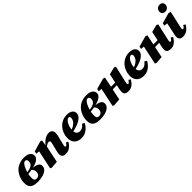

<svg xmlns="http://www.w3.org/2000/svg" viewBox="356 -2263 3783 3783"><g transform="rotate(-45 2247.5 -371.5)"><path d="M246 16Q169 16 122.5 -2.5Q76 -21 55 -59.5Q34 -98 34 -157Q34 -207 46 -253.5Q58 -300 79.5 -340.5Q101 -381 128 -412Q171 -462 237.5 -490Q304 -518 384 -518Q474 -518 518.5 -484Q563 -450 563 -399Q563 -361 537.5 -331.5Q512 -302 463 -280.5Q414 -259 344 -245Q274 -231 185 -223V-264Q250 -268 292 -279Q334 -290 358 -307.5Q382 -325 392 -348Q402 -371 402 -399Q402 -424 391 -440Q380 -456 356 -456Q331 -456 311 -435.5Q291 -415 270 -375Q260 -355 249 -327Q238 -299 228.5 -266.5Q219 -234 213.5 -199.5Q208 -165 208 -131Q208 -100 215 -81.5Q222 -63 236.5 -55Q251 -47 271 -47Q299 -47 319.5 -59.5Q340 -72 351 -94Q362 -116 362 -143Q362 -168 356 -187Q350 -206 338.5 -220.5Q327 -235 311 -245L334 -266L338 -252Q395 -251 437.5 -240Q480 -229 504 -205.5Q528 -182 528 -141Q528 -93 491.5 -58Q455 -23 392 -3.5Q329 16 246 16Z M633 12 601 -3 690 -420 751 -386 612 -399 623 -453 836 -516 877 -502 854 -366 861 -360 832 -228Q820 -171 808.5 -114.5Q797 -58 785 0ZM1024 16Q969 16 945 -8Q921 -32 921 -72Q921 -100 927 -127.5Q933 -155 939 -177L968 -296Q974 -320 977 -335.5Q980 -351 980 -362Q980 -376 971.5 -384Q963 -392 948 -392Q932 -392 915 -385.5Q898 -379 878.5 -365.5Q859 -352 837 -331L833 -385H856Q889 -427 924 -456.5Q959 -486 997 -502Q1035 -518 1075 -518Q1119 -518 1145 -492Q1171 -466 1171 -420Q1171 -393 1167 -370Q1163 -347 1157 -324L1117 -163Q1114 -148 1111 -135.5Q1108 -123 1108 -113Q1108 -102 1112.5 -96Q1117 -90 1127 -90Q1140 -90 1152.5 -103Q1165 -116 1185 -145L1226 -120Q1207 -86 1179 -55Q1151 -24 1113 -4Q1075 16 1024 16Z M1464 16Q1400 16 1354.5 -8Q1309 -32 1285.5 -77Q1262 -122 1262 -182Q1262 -248 1285 -308.5Q1308 -369 1350 -416Q1392 -463 1450 -490.5Q1508 -518 1579 -518Q1655 -518 1697.5 -486.5Q1740 -455 1740 -403Q1740 -363 1715 -328.5Q1690 -294 1641.5 -265.5Q1593 -237 1522 -216Q1451 -195 1358 -180L1357 -218Q1453 -241 1505 -274Q1557 -307 1577.5 -343.5Q1598 -380 1598 -412Q1598 -432 1589 -443Q1580 -454 1565 -454Q1543 -454 1521 -434.5Q1499 -415 1480 -382Q1461 -349 1450 -307Q1439 -265 1439 -220Q1439 -159 1465.5 -131Q1492 -103 1538 -103Q1565 -103 1587.5 -112.5Q1610 -122 1630.5 -140Q1651 -158 1670 -181L1715 -149Q1700 -123 1677 -94Q1654 -65 1623.5 -40Q1593 -15 1553.5 0.5Q1514 16 1464 16Z M1985 16Q1908 16 1861.5 -2.5Q1815 -21 1794 -59.5Q1773 -98 1773 -157Q1773 -207 1785 -253.5Q1797 -300 1818.5 -340.5Q1840 -381 1867 -412Q1910 -462 1976.5 -490Q2043 -518 2123 -518Q2213 -518 2257.5 -484Q2302 -450 2302 -399Q2302 -361 2276.5 -331.5Q2251 -302 2202 -280.5Q2153 -259 2083 -245Q2013 -231 1924 -223V-264Q1989 -268 2031 -279Q2073 -290 2097 -307.5Q2121 -325 2131 -348Q2141 -371 2141 -399Q2141 -424 2130 -440Q2119 -456 2095 -456Q2070 -456 2050 -435.5Q2030 -415 2009 -375Q1999 -355 1988 -327Q1977 -299 1967.5 -266.5Q1958 -234 1952.5 -199.5Q1947 -165 1947 -131Q1947 -100 1954 -81.5Q1961 -63 1975.5 -55Q1990 -47 2010 -47Q2038 -47 2058.5 -59.5Q2079 -72 2090 -94Q2101 -116 2101 -143Q2101 -168 2095 -187Q2089 -206 2077.5 -220.5Q2066 -235 2050 -245L2073 -266L2077 -252Q2134 -251 2176.5 -240Q2219 -229 2243 -205.5Q2267 -182 2267 -141Q2267 -93 2230.5 -58Q2194 -23 2131 -3.5Q2068 16 1985 16Z M2372 12 2340 -3 2429 -420 2490 -386 2351 -399 2362 -453 2588 -516 2629 -502 2602 -371 2571 -228Q2559 -171 2547.5 -114.5Q2536 -58 2524 0ZM2489 -227V-291H2774V-235ZM2774 16Q2715 16 2687.5 -6Q2660 -28 2660 -71Q2660 -99 2665.5 -124.5Q2671 -150 2675 -171L2714 -342Q2722 -377 2728.5 -410.5Q2735 -444 2742 -480L2898 -519L2933 -502L2857 -167Q2854 -150 2851 -136.5Q2848 -123 2848 -113Q2848 -102 2853 -96Q2858 -90 2868 -90Q2881 -90 2892.5 -103.5Q2904 -117 2924 -145L2965 -119Q2946 -86 2920 -55Q2894 -24 2858.5 -4Q2823 16 2774 16Z M3200 16Q3136 16 3090.5 -8Q3045 -32 3021.5 -77Q2998 -122 2998 -182Q2998 -248 3021 -308.5Q3044 -369 3086 -416Q3128 -463 3186 -490.5Q3244 -518 3315 -518Q3391 -518 3433.5 -486.5Q3476 -455 3476 -403Q3476 -363 3451 -328.5Q3426 -294 3377.5 -265.5Q3329 -237 3258 -216Q3187 -195 3094 -180L3093 -218Q3189 -241 3241 -274Q3293 -307 3313.5 -343.5Q3334 -380 3334 -412Q3334 -432 3325 -443Q3316 -454 3301 -454Q3279 -454 3257 -434.5Q3235 -415 3216 -382Q3197 -349 3186 -307Q3175 -265 3175 -220Q3175 -159 3201.5 -131Q3228 -103 3274 -103Q3301 -103 3323.5 -112.5Q3346 -122 3366.5 -140Q3387 -158 3406 -181L3451 -149Q3436 -123 3413 -94Q3390 -65 3359.5 -40Q3329 -15 3289.5 0.5Q3250 16 3200 16Z M3552 12 3520 -3 3609 -420 3670 -386 3531 -399 3542 -453 3768 -516 3809 -502 3782 -371 3751 -228Q3739 -171 3727.5 -114.5Q3716 -58 3704 0ZM3669 -227V-291H3954V-235ZM3954 16Q3895 16 3867.5 -6Q3840 -28 3840 -71Q3840 -99 3845.5 -124.5Q3851 -150 3855 -171L3894 -342Q3902 -377 3908.5 -410.5Q3915 -444 3922 -480L4078 -519L4113 -502L4037 -167Q4034 -150 4031 -136.5Q4028 -123 4028 -113Q4028 -102 4033 -96Q4038 -90 4048 -90Q4061 -90 4072.5 -103.5Q4084 -117 4104 -145L4145 -119Q4126 -86 4100 -55Q4074 -24 4038.5 -4Q4003 16 3954 16Z M4190 -72Q4190 -100 4196.5 -130.5Q4203 -161 4207 -183L4258 -421L4298 -388L4180 -399L4190 -453L4410 -516L4461 -503L4385 -163Q4382 -148 4379.5 -135.5Q4377 -123 4377 -113Q4377 -102 4381.5 -96Q4386 -90 4396 -90Q4409 -90 4421 -103Q4433 -116 4453 -145L4494 -120Q4471 -81 4442 -50Q4413 -19 4376 -1.5Q4339 16 4294 16Q4239 16 4214.5 -8Q4190 -32 4190 -72ZM4389 -580Q4354 -580 4329 -602Q4304 -624 4304 -660Q4304 -701 4333.5 -730Q4363 -759 4405 -759Q4443 -759 4466.5 -736.5Q4490 -714 4490 -679Q4490 -638 4461 -609Q4432 -580 4389 -580Z"/></g></svg>

Font: Source Serif 4 Black
Style: Italic
Weight: 900
Italic angle: -12°
Designer: Frank Grießhammer
Foundry: Adobe Systems Incorporated
Version: Version 4.004;hotconv 1.0.116;makeotfexe 2.5.65601